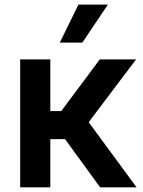

<svg xmlns="http://www.w3.org/2000/svg" viewBox="-20 -799 609 819"><path d="M66.1 0H194.6V-205.6H257.5L407 0H562.5L358.3 -277.7L560.4 -545.5H405.5L241.5 -325.3H194.6V-545.5H66.1ZM235.1 -617.2H331.3L440.3 -779.5H314.6Z"/></svg>

Font: Margiela Sans Semi Bold
Style: Regular
Weight: 600
Designer: Stefan Endress, Andreas Faust
Version: Version 1.100;FEAKit 1.0